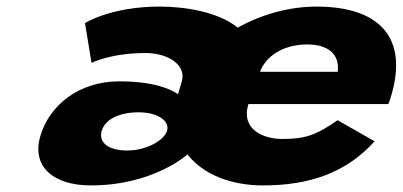

<svg xmlns="http://www.w3.org/2000/svg" viewBox="-20 -548 1223 583"><path d="M257.9 -357C257.9 -357 315.5 -387 422.4 -387C484.1 -387 548.3 -355 531.6 -299L520.5 -262C497.5 -278 445 -301 342.2 -301C219.1 -301 130.3 -228 102.8 -136C75 -43 140.6 15 256.1 15C446.1 15 549.3 -79 549.3 -79C594.8 -21 676 15 778.9 15C916.8 15 1030.5 -22 1117.5 -119L1005.1 -183C939.3 -137 905.7 -126 836.8 -126C782.3 -126 710.5 -153 734.2 -232H1159.3C1162.1 -238 1165.4 -249 1167.5 -256C1221.3 -436 1129.8 -528 941.3 -528C857.8 -528 773.2 -504 701.9 -464C641.6 -513 539.6 -528 464.5 -528C317 -528 238.1 -478 238.1 -478ZM769.5 -330C787.2 -377 839.1 -413 912.9 -413C975.9 -413 1012 -384 1005.5 -330ZM288.9 -151C299.6 -187 344.3 -207 401.2 -207C458.1 -207 496.3 -181 487.3 -151C478.3 -121 423.4 -91 366.5 -91C309.6 -91 278.1 -115 288.9 -151Z"/></svg>

Font: Hussar
Style: BdSuprExtOblThree
Weight: 700
Foundry: Cannot Into Space Fonts
Version: Version 2.00